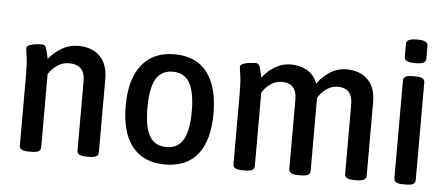

<svg xmlns="http://www.w3.org/2000/svg" viewBox="-49 -815 2170 932"><g transform="rotate(5 1036.5 -348.5)"><path d="M117 2Q92 2 82 -4.5Q72 -11 72 -23V-366Q72 -429 67 -457.5Q62 -486 62 -498Q62 -507 76 -512.5Q90 -518 108 -520Q126 -522 136 -522Q151 -522 156.5 -507.5Q162 -493 170 -454Q196 -487 233 -508.5Q270 -530 313 -530Q378 -530 417.5 -492.5Q457 -455 457 -380V-23Q457 -11 447 -4.5Q437 2 412 2H398Q374 2 363.5 -4.5Q353 -11 353 -23V-363Q353 -442 275 -442Q243 -442 216 -422.5Q189 -403 176 -380V-23Q176 -11 166 -4.5Q156 2 131 2Z M782 7Q677 7 622 -61.5Q567 -130 567 -260Q567 -390 622.5 -460Q678 -530 782 -530Q887 -530 941 -460Q995 -390 995 -260Q995 -130 941 -61.5Q887 7 782 7ZM781 -78Q837 -78 863 -122.5Q889 -167 889 -261Q889 -355 863 -400Q837 -445 781 -445Q725 -445 699 -400.5Q673 -356 673 -261Q673 -167 698.5 -122.5Q724 -78 781 -78Z M1158 2Q1133 2 1123 -4.5Q1113 -11 1113 -23V-366Q1113 -429 1108 -457.5Q1103 -486 1103 -498Q1103 -507 1117 -512.5Q1131 -518 1149 -520Q1167 -522 1177 -522Q1192 -522 1197.5 -507.5Q1203 -493 1211 -454Q1236 -487 1271.5 -508.5Q1307 -530 1349 -530Q1394 -530 1428.5 -510Q1463 -490 1479 -448Q1503 -483 1540 -506.5Q1577 -530 1621 -530Q1684 -530 1723 -492.5Q1762 -455 1762 -380V-23Q1762 -11 1751.5 -4.5Q1741 2 1716 2H1703Q1678 2 1667.5 -4.5Q1657 -11 1657 -23V-363Q1657 -442 1584 -442Q1555 -442 1530 -424Q1505 -406 1489 -380Q1489 -376 1489 -371V-23Q1489 -11 1479 -4.5Q1469 2 1444 2H1430Q1406 2 1395.5 -4.5Q1385 -11 1385 -23V-363Q1385 -442 1312 -442Q1281 -442 1255 -422.5Q1229 -403 1217 -380V-23Q1217 -11 1207 -4.5Q1197 2 1172 2Z M1942 2Q1917 2 1907 -4.5Q1897 -11 1897 -23V-500Q1897 -512 1907 -518.5Q1917 -525 1942 -525H1956Q1981 -525 1991 -518.5Q2001 -512 2001 -500V-23Q2001 -11 1991 -4.5Q1981 2 1956 2ZM1949 -589Q1920 -589 1908 -595.5Q1896 -602 1896 -614V-679Q1896 -691 1908 -697.5Q1920 -704 1949 -704Q1977 -704 1989 -697.5Q2001 -691 2001 -679V-614Q2001 -602 1989 -595.5Q1977 -589 1949 -589Z"/></g></svg>

Font: Asap Semi Condensed Medium
Style: Regular
Weight: 500
Width: 4
Designer: Pablo Cosgaya
Foundry: Omnibus-Type
Version: Version 3.001; ttfautohint (v1.8.4.7-5d5b)